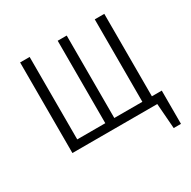

<svg xmlns="http://www.w3.org/2000/svg" viewBox="-151 -669 955 960"><g transform="rotate(-30 327.0 -189.0)"><path d="M570 -47H627V145H585L574 0H84V-523H139V-47H301V-523H353V-47H515V-523H570Z"/></g></svg>

Font: Fira Sans Extra Condensed Light
Style: Regular
Weight: 300
Width: 1
Designer: Carrois Corporate & Edenspiekermann AG
Foundry: Carrois Corporate GbR & Edenspiekermann AG
Version: Version 4.203